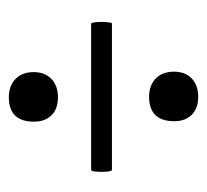

<svg xmlns="http://www.w3.org/2000/svg" viewBox="-37 -423 468 434"><g transform="rotate(90 197.0 -206.0)"><path d="M34 -178Q31 -178 30 -190.1Q29 -202.1 30 -213.6Q31 -225 33 -225H364Q367 -225 368 -213.6Q369 -202.1 368 -190.1Q367 -178 364 -178ZM200 8Q174 8 158.5 -7Q143 -22 143 -48.5Q143 -73.5 158.5 -88.3Q174 -103 200 -103Q226.1 -103 240.5 -88.4Q255 -73.8 255 -49Q255 8 200 8ZM198.6 -309Q173 -309 157.5 -324Q142 -339 142 -365.5Q142 -390.5 157.3 -405.3Q172.7 -420 199 -420Q225 -420 239.5 -405.4Q254 -390.8 254 -366Q254 -309 198.6 -309Z"/></g></svg>

Font: Cormorant Garamond Light
Style: Italic
Weight: 300
Italic angle: -10°
Designer: Christian Thalmann (Catharsis Fonts)
Foundry: Catharsis Fonts
Version: Version 4.001